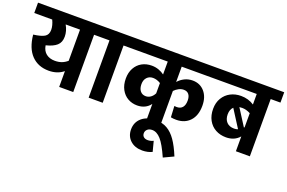

<svg xmlns="http://www.w3.org/2000/svg" viewBox="-140 -1120 2762 1849"><g transform="rotate(20 1241.5 -195.5)"><path d="M693 -587H593V0H449V-162Q388 -112 299 -112Q191 -112 123 -181.5Q55 -251 41 -388Q120 -398 154.5 -419Q189 -440 189 -490Q189 -534 164 -587H-20V-693H693ZM449 -587H302Q334 -530 334 -473Q334 -414 298 -382Q262 -350 189 -332Q198 -277 233.5 -249.5Q269 -222 322 -222Q362 -222 392.5 -233.5Q423 -245 449 -268Z M995 -587H895V0H751V-587H653V-693H995Z M1491 -430Q1518 -461 1555.5 -479.5Q1593 -498 1637 -498Q1713 -498 1760 -444Q1807 -390 1807 -301Q1807 -200 1754.5 -144Q1702 -88 1615 -88Q1585 -88 1560 -93L1554 -207Q1568 -205 1578 -205Q1617 -205 1637 -229.5Q1657 -254 1657 -299Q1657 -340 1639 -362.5Q1621 -385 1587 -385Q1561 -385 1536 -372Q1511 -359 1491 -338V0H1348V-153Q1325 -122 1291 -105.5Q1257 -89 1214 -89Q1161 -89 1118 -113.5Q1075 -138 1049.5 -185Q1024 -232 1024 -297Q1024 -357 1049 -403Q1074 -449 1118 -473.5Q1162 -498 1218 -498Q1256 -498 1289.5 -486Q1323 -474 1348 -455V-587H955V-693H1888V-587H1491ZM1348 -261V-367Q1309 -391 1270 -391Q1232 -391 1208 -365.5Q1184 -340 1184 -297Q1184 -252 1205 -226.5Q1226 -201 1262 -201Q1288 -201 1310.5 -216.5Q1333 -232 1348 -261Z M1619 298Q1566 178 1523.5 130.5Q1481 83 1434 83Q1403 83 1385 99.5Q1367 116 1367 140Q1367 163 1382.5 176.5Q1398 190 1425 190Q1454 190 1482 176L1509 280Q1490 290 1463.5 296Q1437 302 1409 302Q1332 302 1285.5 259Q1239 216 1239 147Q1239 73 1292 27.5Q1345 -18 1434 -18Q1501 -18 1551 10.5Q1601 39 1641.5 97Q1682 155 1721 250Z M2503 -587H2403V0H2260V-152Q2209 -93 2123 -93Q2063 -93 2015.5 -119Q1968 -145 1941 -194Q1914 -243 1914 -309Q1914 -373 1942.5 -420.5Q1971 -468 2019 -493Q2067 -518 2126 -518Q2201 -518 2260 -479V-587H1848V-693H2503ZM2175 -413Q2164 -413 2146 -411L2255 -240L2260 -247V-390Q2216 -413 2175 -413ZM2168 -199Q2190 -199 2207 -206L2093 -385Q2064 -358 2064 -307Q2064 -257 2091.5 -228Q2119 -199 2168 -199Z"/></g></svg>

Font: FiraGOUPP
Style: Bold
Weight: 700
Designer: bBox Type
Foundry: bBox Type GmbH
Version: Version 1.001